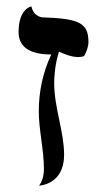

<svg xmlns="http://www.w3.org/2000/svg" viewBox="-20 -577 329 599"><path d="M117 -51C117 -29 112 -12 102 2C102 2 180 0 180 -94C180 -166 149 -241 149 -319C149 -340 152 -378 164 -416C178 -409 203 -399 224 -399C230 -399 237 -400 242 -402C250 -413 256 -435 256 -444C256 -505 230 -519 110 -523C93 -527 82 -538 78 -557C78 -557 38 -551 38 -477C38 -431 72 -407 140 -407C114 -352 101 -292 101 -230C101 -172 117 -109 117 -51Z"/></svg>

Font: Libertinus Math
Style: Regular
Weight: 400
Designer: Philipp H. Poll
Foundry: Khaled Hosny
Version: Version 6.2